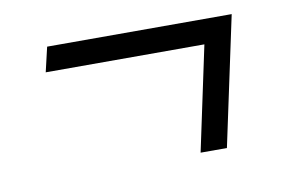

<svg xmlns="http://www.w3.org/2000/svg" viewBox="-46 -387 693 460"><g transform="rotate(-10 300.5 -157.0)"><path d="M409 0 463 -254H77L91 -314H540L473 0Z"/></g></svg>

Font: Red Hat Text VF
Style: Italic
Weight: 300
Italic angle: -12°
Designer: Pentagram, MCKL
Foundry: Pentagram, MCKL
Version: Version 1.023